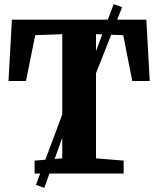

<svg xmlns="http://www.w3.org/2000/svg" viewBox="-20 -838 764 927"><path d="M280.5 -73.5V-673L150 -668L105.5 -447H21L37.5 -743H686.5L703 -447H618.5L575 -668L443.5 -673V-73.5L577 -62.5V0H147V-62.5ZM153.5 54.5 318.5 -386.5 375 -410.5 529 -818 569.5 -803 409 -397.5 351.5 -371 194 69Z"/></svg>

Font: Merriweather 20pt ExtraBold
Style: Regular
Weight: 800
Version: Version 2.100